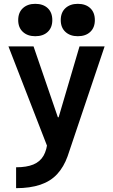

<svg xmlns="http://www.w3.org/2000/svg" viewBox="-20 -762 590 1002"><path d="M64 111Q119 111 154 96.5Q189 82 207 51Q225 20 229 -31L236 26L24 -520H155L282 -150H286L395 -520H526L333 53Q313 109 278.5 146.5Q244 184 190.5 202Q137 220 64 220ZM164 -573Q124 -573 99.5 -595.5Q75 -618 75 -657Q75 -697 99.5 -719.5Q124 -742 164 -742Q205 -742 229 -719.5Q253 -697 253 -657Q253 -618 229 -595.5Q205 -573 164 -573ZM386 -573Q346 -573 321.5 -595.5Q297 -618 297 -657Q297 -697 321.5 -719.5Q346 -742 386 -742Q427 -742 451 -719.5Q475 -697 475 -657Q475 -618 451 -595.5Q427 -573 386 -573Z"/></svg>

Font: M PLUS Code Latin SemiExpanded SemiBold
Style: Regular
Weight: 600
Width: 6
Designer: Coji Morishita
Foundry: UNDERFOREST DESIGN
Version: Version 1.002; ttfautohint (v1.8.3)